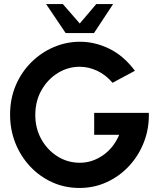

<svg xmlns="http://www.w3.org/2000/svg" viewBox="-20 -919 788 952"><path d="M374 13Q301 13 238.5 -15.5Q176 -44 129 -94.2Q82 -144.5 56 -210.2Q30 -276 30 -351Q30 -430 58.2 -496Q86.5 -562 135.5 -610.5Q184.5 -659 246.8 -685.5Q309 -712 376.5 -712Q452 -712 523.2 -676.8Q594.5 -641.5 649 -568L538 -508.5Q504 -548.5 461.5 -568.2Q419 -588 375 -588Q317 -588 266.8 -557Q216.5 -526 185.8 -472Q155 -418 155 -348.5Q155 -282.5 184.8 -229Q214.5 -175.5 264.8 -143.8Q315 -112 376 -112Q436.5 -112 489.8 -148.5Q543 -185 571 -250.5H447V-359.5H718Q720 -283 694.2 -215.8Q668.5 -148.5 621 -97Q573.5 -45.5 510.2 -16.2Q447 13 374 13ZM305.5 -755 208.5 -899H291.5L375.5 -802.5L457.5 -899H541L446 -755Z"/></svg>

Font: Urbanist
Style: Bold
Weight: 700
Designer: Corey Hu
Foundry: Corey Hu
Version: Version 1.330; ttfautohint (v1.8.4.7-5d5b)